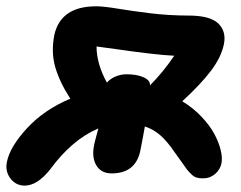

<svg xmlns="http://www.w3.org/2000/svg" viewBox="-41 -579 763 607"><path d="M312 -30.8Q279.3 -30.8 264.2 -55.2Q249 -79.6 255.9 -117.2Q257.3 -126.5 262.9 -146.5Q268.6 -166.5 270 -172.9Q186.5 -137.7 117.2 -43Q76.7 7.8 37.1 7.8Q9.3 7.8 -8.1 -14.9Q-25.4 -37.6 -19 -67.9Q-9.3 -115.2 44.4 -173.6Q98.1 -231.9 181.2 -267.1Q147 -320.3 133.5 -367.4Q120.1 -414.6 130.9 -469.2Q151.4 -559.1 263.2 -559.1Q286.1 -559.1 330.3 -551.8Q374.5 -544.4 434.1 -537.1Q493.7 -529.8 555.2 -529.8Q623 -529.8 648.9 -504.9Q674.8 -480 667 -439.9Q658.7 -398.9 626.7 -356.2Q594.7 -313.5 535.2 -258.8Q569.3 -238.3 595.7 -210.4Q622.1 -182.6 636.5 -155.8Q650.9 -128.9 656.7 -104.5Q662.6 -80.1 659.2 -63Q655.3 -43 639.2 -29.1Q623 -15.1 601.1 -15.1Q589.4 -15.1 580.8 -17.6Q572.3 -20 564 -28.1Q555.7 -36.1 551 -42Q546.4 -47.9 535.6 -63.5Q524.9 -79.1 518.1 -87.9Q506.3 -105 499 -114.7Q491.7 -124.5 478.8 -138.7Q465.8 -152.8 450.7 -162.8Q435.5 -172.9 417 -179.2Q409.7 -137.2 401.9 -99.1Q385.7 -30.8 312 -30.8ZM358.9 -344.2Q392.1 -344.2 413.3 -334.5Q434.6 -324.7 433.1 -309.1Q474.6 -350.6 509.8 -402.8Q478 -404.3 431.9 -409.7Q385.7 -415 331.5 -422.9Q277.3 -430.7 264.2 -432.1Q264.2 -377.4 296.9 -317.9Q307.6 -330.1 324.5 -337.2Q341.3 -344.2 358.9 -344.2Z"/></svg>

Font: Shantell Sans Irregular Bouncy
Style: Bold Italic
Weight: 700
Italic angle: -11.31°
Designer: Stephen Nixon, Anya Danilova, Shantell Martin
Foundry: Arrow Type
Version: Version 1.006;[9816181b4]